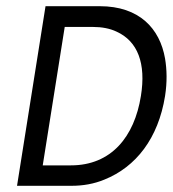

<svg xmlns="http://www.w3.org/2000/svg" viewBox="-20 -600 558 620"><path d="M35 0H210C248 0 283 -6 317 -20C419 -61 491 -153 513 -290C520 -335 519 -375 513 -411C496 -508 430 -580 302 -580H127ZM118 -66 189 -513H280C309 -513 335 -508 356 -498C425 -467 452 -395 435 -290C414 -158 339 -66 209 -66Z"/></svg>

Font: Charger Pro
Style: Obl
Weight: 400
Designer: Jasper
Foundry: Cannot Into Space Fonts
Version: Version 1.09